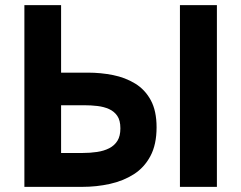

<svg xmlns="http://www.w3.org/2000/svg" viewBox="-20 -728 940 748"><path d="M75 0V-708H218V-445H323Q373 -445 420.5 -435.5Q468 -426 506.5 -402.5Q545 -379 567.5 -337.5Q590 -296 590 -232Q590 -165 566 -120Q542 -75 501 -49Q460 -23 408 -11.5Q356 0 300 0ZM218 -132H301Q331 -132 358 -136Q385 -140 405.5 -150.5Q426 -161 437.5 -179.5Q449 -198 449 -228Q449 -259 437 -276.5Q425 -294 405 -303Q385 -312 360 -315Q335 -318 308 -318H218ZM681 0V-708H825V0Z"/></svg>

Font: Onest
Style: Bold
Weight: 700
Designer: Dmitri Voloshin, Andrey Kudryavtsev
Foundry: Dmitri Voloshin, Andrey Kudryavtsev
Version: Version 1.000;gftools[0.9.33]